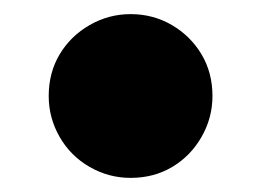

<svg xmlns="http://www.w3.org/2000/svg" viewBox="-20 -444 370 272"><path d="M165 -192Q134 -192 107 -207.5Q80 -223 64.5 -250Q49 -277 49 -308Q49 -341 64.5 -367Q80 -393 107 -408.5Q134 -424 165 -424Q197 -424 223.5 -408.5Q250 -393 265.5 -367Q281 -341 281 -308Q281 -277 265.5 -250Q250 -223 224 -207.5Q198 -192 165 -192Z"/></svg>

Font: Rubik Light Medium
Style: Regular
Weight: 500
Version: Version 2.104